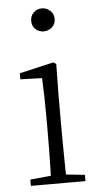

<svg xmlns="http://www.w3.org/2000/svg" viewBox="-54 -788 433 823"><g transform="rotate(-5 162.5 -377.0)"><path d="M45 0V-27L156 -38H175L280 -27V0ZM133 0Q134 -24 135 -64.5Q136 -105 136.5 -149Q137 -193 137 -226V-281Q137 -332 136 -375Q135 -418 133 -456L40 -459V-485L187 -519L199 -511L197 -377V-226Q197 -193 197.5 -149Q198 -105 198.5 -64.5Q199 -24 200 0ZM158 -655Q137 -655 122.5 -668.5Q108 -682 108 -704Q108 -726 122.5 -740Q137 -754 158 -754Q178 -754 193.5 -740Q209 -726 209 -704Q209 -682 193.5 -668.5Q178 -655 158 -655Z"/></g></svg>

Font: Noto Serif SC ExtraLight ExtraLight
Style: Regular
Weight: 250
Version: Version 2.002-H1;hotconv 1.1.0;makeotfexe 2.6.0